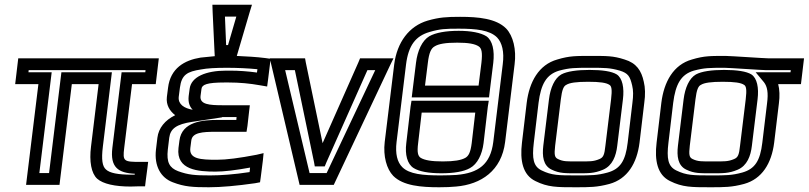

<svg xmlns="http://www.w3.org/2000/svg" viewBox="-20 -755 3412 810"><path d="M504 -131 537 -400H612H637L640 -425L647 -484L650 -509H625H82H57L54 -484L47 -425L44 -400H69H142L93 0L90 25H115H206H231L234 0L283 -400H396L364 -137C356 -74 365 -24 390 -1C415 21 465 32 531 32C538 32 561 31 567 31H592L595 6L602 -47L605 -72H580H573C502 -72 497 -74 504 -131ZM454 -131C444 -49 479 -25 549 -22L548 -18C543 -18 539 -18 537 -18C477 -18 443 -25 427 -40C412 -53 407 -81 414 -137L449 -425L452 -450H427H264H239L236 -425L187 -25H146L195 -425L198 -450H173H100L101 -459H594L593 -450H518H493L490 -425L454 -131Z M793 -292C757 -298 731 -315 734 -346L739 -385C746 -440 770 -453 828 -462C854 -467 889 -469 937 -469C981 -469 1024 -467 1066 -463L1064 -449C1027 -454 989 -457 950 -457H934C849 -457 786 -431 780 -380L776 -350C773 -323 780 -305 793 -292ZM733 -131C722 -37 818 -31 889 -31C926 -31 975 -37 1035 -48L1033 -29C967 -19 912 -15 867 -15C802 -15 775 -17 731 -33C695 -47 682 -70 688 -124L694 -174C699 -212 724 -231 791 -241L917 -260V-261H978L977 -249H897C838 -249 747 -243 737 -162L733 -131ZM984 -536 1034 -706 1043 -735H1013H905H876L877 -706L885 -536L886 -518C862 -516 842 -514 826 -512C758 -501 699 -467 689 -385L684 -346C680 -312 696 -287 719 -269C676 -248 649 -215 644 -174L638 -124C630 -55 658 -5 709 14C758 33 794 35 861 35C913 35 979 29 1056 18L1077 14L1080 -7L1089 -78L1092 -109L1062 -102C989 -88 935 -81 895 -81C826 -81 777 -84 783 -131L787 -162C791 -196 834 -199 890 -199H995H1020L1024 -224L1031 -286L1034 -311H1009H921C863 -311 822 -314 826 -350L830 -380C832 -398 853 -407 928 -407H944C990 -407 1034 -403 1078 -395L1107 -390L1111 -420L1119 -485L1121 -507L1100 -510C1061 -515 1021 -517 979 -519L984 -536ZM942 -565H934L929 -685H977L942 -565Z M1604 -509H1517H1499L1492 -492L1341 -151L1270 -492L1267 -509H1248H1153H1118L1126 -476L1240 8L1244 25H1262H1370H1388L1396 8L1624 -476L1640 -509H1604ZM1563 -459 1358 -25H1286L1183 -459H1224L1305 -70L1308 -53H1327H1332H1350L1357 -70L1530 -459H1563Z M2151 -484C2159 -546 2145 -604 2115 -635C2073 -677 1998 -684 1921 -684C1864 -684 1833 -682 1784 -668C1706 -645 1655 -577 1643 -483L1603 -156C1596 -96 1611 -42 1639 -13C1681 29 1757 35 1833 35C1860 35 1884 34 1904 32C2010 23 2096 -35 2111 -156L2151 -484ZM2101 -484 2061 -156C2049 -61 1998 -25 1906 -17C1887 -16 1865 -15 1839 -15C1765 -15 1707 -20 1677 -50C1656 -71 1647 -106 1653 -156L1693 -483C1703 -563 1733 -603 1792 -620C1836 -633 1859 -634 1915 -634C1989 -634 2046 -628 2077 -597C2098 -575 2108 -537 2101 -484ZM1970 -151C1965 -112 1957 -97 1943 -89C1925 -79 1896 -74 1848 -74C1800 -74 1772 -79 1755 -89C1743 -97 1739 -112 1744 -151L1759 -280H1985L1970 -151ZM2020 -151 2038 -305 2042 -330H2017H1741H1716L1712 -305L1694 -151C1688 -103 1698 -63 1725 -46C1749 -31 1790 -24 1842 -24C1894 -24 1937 -31 1963 -46C1994 -63 2014 -103 2020 -151ZM1785 -490C1790 -533 1799 -551 1813 -559C1830 -570 1860 -575 1909 -575C1956 -575 1984 -570 2000 -559C2012 -551 2016 -533 2011 -490L1999 -394H1773L1785 -490ZM1735 -490 1720 -369 1717 -344H1742H2018H2043L2046 -369L2061 -490C2067 -542 2058 -584 2032 -602C2008 -617 1967 -625 1915 -625C1861 -625 1817 -617 1791 -602C1761 -584 1741 -541 1735 -490Z M2698 -321C2703 -355 2702 -386 2696 -410C2686 -457 2665 -489 2615 -504C2566 -520 2537 -519 2475 -519C2412 -519 2384 -520 2331 -504C2253 -482 2213 -410 2202 -321L2182 -153C2173 -78 2185 -17 2239 9C2291 35 2330 35 2407 35C2468 35 2499 35 2551 21C2627 0 2667 -66 2678 -153L2698 -321ZM2648 -321 2628 -153C2619 -77 2597 -42 2543 -27C2499 -15 2474 -15 2413 -15C2336 -15 2308 -15 2265 -36C2230 -53 2224 -86 2232 -153L2252 -321C2262 -400 2285 -441 2339 -457C2384 -469 2405 -469 2469 -469C2532 -469 2553 -469 2595 -457C2630 -446 2638 -433 2647 -394C2652 -374 2652 -351 2648 -321ZM2534 -140C2530 -103 2526 -91 2509 -84C2483 -73 2468 -74 2420 -74C2372 -74 2357 -73 2334 -84C2319 -91 2318 -103 2322 -140L2346 -336C2351 -377 2358 -392 2369 -397C2383 -406 2412 -410 2461 -410C2511 -410 2538 -406 2551 -397C2560 -392 2563 -377 2558 -336L2534 -140ZM2584 -140 2608 -336C2614 -385 2606 -425 2582 -441C2561 -454 2521 -460 2467 -460C2414 -460 2372 -454 2348 -441C2320 -425 2302 -385 2296 -336L2272 -140C2267 -97 2271 -56 2308 -39C2341 -23 2367 -24 2414 -24C2461 -24 2486 -23 2524 -39C2564 -56 2579 -97 2584 -140Z M3043 -519C2980 -519 2952 -520 2899 -504C2821 -482 2781 -410 2770 -321L2750 -153C2741 -78 2753 -17 2807 9C2859 35 2898 35 2975 35C3036 35 3067 35 3119 21C3195 0 3235 -66 3246 -153L3266 -319C3270 -349 3269 -377 3263 -400H3334H3359L3362 -425L3369 -484L3372 -509H3347H3220C3205 -509 3061 -519 3043 -519ZM3037 -469C3054 -469 3197 -459 3214 -459H3316L3315 -450H3226H3168L3203 -408C3217 -390 3222 -364 3216 -319L3196 -153C3187 -77 3165 -42 3111 -27C3067 -15 3042 -15 2981 -15C2904 -15 2876 -15 2833 -36C2798 -53 2792 -86 2800 -153L2820 -321C2830 -400 2853 -441 2907 -457C2952 -469 2973 -469 3037 -469ZM3102 -140C3098 -103 3094 -91 3077 -84C3051 -73 3036 -74 2988 -74C2940 -74 2925 -73 2902 -84C2887 -91 2886 -103 2890 -140L2914 -336C2919 -377 2926 -392 2937 -397C2951 -406 2980 -410 3029 -410C3079 -410 3106 -406 3119 -397C3128 -392 3131 -377 3126 -336L3102 -140ZM3152 -140 3176 -336C3182 -385 3174 -425 3150 -441C3129 -454 3089 -460 3035 -460C2982 -460 2940 -454 2916 -441C2888 -425 2870 -385 2864 -336L2840 -140C2835 -97 2839 -56 2876 -39C2909 -23 2935 -24 2982 -24C3029 -24 3054 -23 3092 -39C3132 -56 3147 -97 3152 -140Z"/></svg>

Font: Gamestation Text Outline
Style: Italic
Weight: 400
Designer: Jonas Hecksher
Foundry: Jonas Hecksher, Playtypeª, e-types AS
Version: Version 1.003